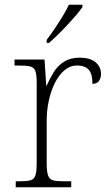

<svg xmlns="http://www.w3.org/2000/svg" viewBox="-20 -786 459 806"><path d="M46 0V-25H64Q92 -25 107.5 -29Q123 -33 128.5 -49.5Q134 -66 134 -101V-439Q134 -473 128.5 -488Q123 -503 106.5 -507Q90 -511 56 -511H41V-536H167L174 -427H176Q189 -456 205.5 -483Q222 -510 249 -527Q276 -544 315 -544Q357 -544 380.5 -525Q404 -506 404 -475Q404 -459 395.5 -446.5Q387 -434 368 -434Q368 -463 361 -479.5Q354 -496 339.5 -503.5Q325 -511 303 -511Q274 -511 250.5 -491Q227 -471 210.5 -438Q194 -405 185 -364Q176 -323 176 -280V-100Q176 -65 182 -49Q188 -33 203 -29Q218 -25 246 -25H279V0ZM176 -619Q191 -638 208.5 -664Q226 -690 242.5 -717Q259 -744 269 -766H326V-756Q317 -743 300 -723Q283 -703 262.5 -681Q242 -659 222 -639.5Q202 -620 186 -606H176Z"/></svg>

Font: Noto Serif Thai ExtraLight
Style: Regular
Weight: 250
Version: Version 2.001